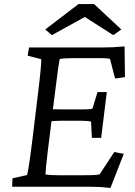

<svg xmlns="http://www.w3.org/2000/svg" viewBox="-20 -925 669 951"><path d="M527 6 593 -163 546 -172 474 -62C463 -58 441 -57 392 -57H272C246 -57 224 -58 205 -61C205 -73 211 -130 216 -171L235 -325C255 -326 273 -327 288 -327H381C405 -327 423 -325 431 -323L435 -242H481L509 -469H463L438 -387C430 -384 412 -383 387 -383H295C280 -383 262 -384 242 -384L257 -502C263 -553 273 -624 276 -633C296 -636 315 -637 345 -637H483C500 -637 515 -636 525 -633L550 -536L599 -543L597 -695C550 -691 523 -690 494 -690H124L117 -649L184 -632C186 -623 181 -566 168 -460L140 -229C127 -124 118 -69 114 -58L42 -42L40 0H431C457 0 482 1 527 6ZM204 -779 237 -751 400 -841 541 -751 581 -779 446 -905H369Z"/></svg>

Font: TPK Tissa Web
Style: Italic
Weight: 400
Italic angle: -7°
Designer: Jacques Le Bailly, Suppakit Chalermlarp | Katatrad Co.,Ltd.
Foundry: Jacques Le Bailly, Cadson Demak Co.,Ltd.
Version: Version 5.000;Glyphs 3.1.2 (3151)